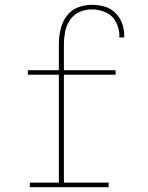

<svg xmlns="http://www.w3.org/2000/svg" viewBox="-20 -779 616 799"><path d="M104 0H432V-19H246V-468H461V-487H246V-595Q246 -621 251 -647Q256 -673 271 -695.5Q286 -718 310.5 -729Q335 -740 362 -740Q392 -740 420 -727.5Q448 -715 462.5 -687Q477 -659 477 -629Q477 -626 476 -623H497Q497 -627 497 -630Q497 -657 488 -682Q479 -707 459.5 -726Q440 -745 414 -752Q388 -759 362 -759Q331 -759 302.5 -747.5Q274 -736 256 -710.5Q238 -685 231.5 -655Q225 -625 225 -595V-487H96V-468H225V-19H104Z"/></svg>

Font: Iosevka Sparkle Thin
Style: Regular
Weight: 100
Designer: Belleve Invis
Foundry: Belleve Invis
Version: Version 4.5.0; ttfautohint (v1.8.3)